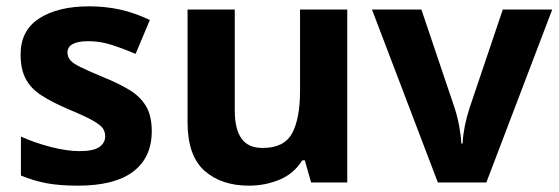

<svg xmlns="http://www.w3.org/2000/svg" viewBox="-20 -576 1763 606"><path d="M459 -162Q459 -79 400.5 -34.5Q342 10 226 10Q169 10 128 2.5Q87 -5 46 -22V-145Q90 -125 141 -112Q192 -99 231 -99Q275 -99 293.5 -112Q312 -125 312 -146Q312 -160 304.5 -171Q297 -182 272 -196Q247 -210 194 -232Q143 -254 110 -275.5Q77 -297 61 -327.5Q45 -358 45 -404Q45 -480 104 -518Q163 -556 261 -556Q312 -556 358 -546Q404 -536 453 -513L408 -406Q368 -423 332 -434.5Q296 -446 259 -446Q193 -446 193 -410Q193 -397 201.5 -386.5Q210 -376 234.5 -364Q259 -352 307 -332Q354 -313 388 -292.5Q422 -272 440.5 -241.5Q459 -211 459 -162Z M1076 -546V0H962L942 -70H934Q908 -28 862.5 -9Q817 10 766 10Q678 10 625 -37.5Q572 -85 572 -190V-546H721V-227Q721 -169 742 -139Q763 -109 809 -109Q877 -109 902 -155.5Q927 -202 927 -289V-546Z M1362 0 1154 -546H1310L1415 -235Q1424 -207 1429.5 -177Q1435 -147 1436 -123H1440Q1443 -177 1462 -235L1567 -546H1723L1515 0Z"/></svg>

Font: Noto Sans Bengali
Style: Bold
Weight: 700
Designer: Jelle Bosma - Monotype Design Team
Foundry: Monotype Imaging Inc.
Version: Version 2.003; ttfautohint (v1.8.4.7-5d5b)